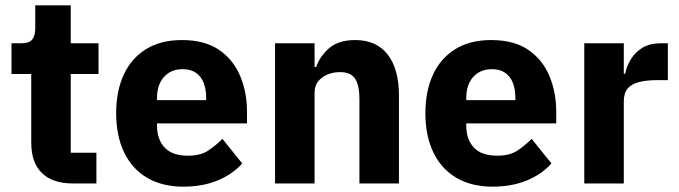

<svg xmlns="http://www.w3.org/2000/svg" viewBox="-20 -687 2543 719"><path d="M341 0H253Q177 0 137 -39Q97 -78 97 -153V-410H23V-525H60Q90 -525 101 -539.5Q112 -554 112 -581V-667H245V-525H349V-410H245V-115H341Z M667 12Q587 12 530.5 -21.5Q474 -55 444.5 -117Q415 -179 415 -263Q415 -346 443.5 -407.5Q472 -469 527 -503Q582 -537 661 -537Q748 -537 801.5 -499.5Q855 -462 880 -401Q905 -340 905 -269V-225H568V-217Q568 -165 596.5 -134.5Q625 -104 684 -104Q731 -104 759.5 -123Q788 -142 813 -167L887 -75Q852 -35 795.5 -11.5Q739 12 667 12ZM664 -428Q634 -428 612.5 -414.5Q591 -401 579.5 -377Q568 -353 568 -320V-312H752V-321Q752 -353 742.5 -377Q733 -401 713.5 -414.5Q694 -428 664 -428Z M1158 0H1010V-525H1158V-436H1164Q1178 -477 1213 -507Q1248 -537 1310 -537Q1390 -537 1432 -482.5Q1474 -428 1474 -329V0H1326V-317Q1326 -367 1310 -392Q1294 -417 1253 -417Q1229 -417 1207.5 -408.5Q1186 -400 1172 -383Q1158 -366 1158 -340Z M1825 12Q1745 12 1688.5 -21.5Q1632 -55 1602.5 -117Q1573 -179 1573 -263Q1573 -346 1601.5 -407.5Q1630 -469 1685 -503Q1740 -537 1819 -537Q1906 -537 1959.5 -499.5Q2013 -462 2038 -401Q2063 -340 2063 -269V-225H1726V-217Q1726 -165 1754.5 -134.5Q1783 -104 1842 -104Q1889 -104 1917.5 -123Q1946 -142 1971 -167L2045 -75Q2010 -35 1953.5 -11.5Q1897 12 1825 12ZM1822 -428Q1792 -428 1770.5 -414.5Q1749 -401 1737.5 -377Q1726 -353 1726 -320V-312H1910V-321Q1910 -353 1900.5 -377Q1891 -401 1871.5 -414.5Q1852 -428 1822 -428Z M2316 0H2168V-525H2316V-411H2321Q2327 -440 2343 -466Q2359 -492 2386.5 -508.5Q2414 -525 2455 -525H2481V-387H2444Q2401 -387 2372.5 -379.5Q2344 -372 2330 -355Q2316 -338 2316 -307Z"/></svg>

Font: IBM Plex Sans
Style: Bold
Weight: 700
Designer: Mike Abbink, Paul van der Laan, Pieter van Rosmalen
Foundry: Bold Monday
Version: Version 3.201